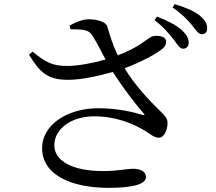

<svg xmlns="http://www.w3.org/2000/svg" viewBox="-20 -854 1040 926"><path d="M320 -713C377 -712 406 -712 423 -686C444 -655 466 -611 489 -567C430 -550 356 -536 307 -536C231 -535 199 -555 137 -605L120 -590C172 -506 208 -468 312 -469C377 -470 461 -489 524 -507C571 -434 625 -362 672 -308C680 -299 678 -298 667 -300C624 -313 547 -332 455 -332C300 -332 183 -249 183 -140C183 -7 330 52 504 52C635 52 684 30 684 0C684 -27 657 -40 623 -40C587 -40 551 -29 477 -29C325 -29 242 -80 242 -153C242 -233 324 -293 434 -293C539 -293 621 -258 678 -224C707 -206 723 -190 747 -190C773 -190 789 -233 788 -263C787 -282 779 -293 755 -316C695 -374 629 -445 581 -525C662 -555 736 -595 766 -621C782 -635 786 -655 776 -668C763 -682 733 -684 713 -678C686 -666 656 -628 548 -587C524 -637 511 -680 497 -727C492 -747 451 -761 408 -761C381 -761 349 -749 316 -731ZM725 -757C770 -723 796 -691 816 -665C835 -640 847 -620 862 -619C879 -619 890 -630 890 -648C890 -668 881 -686 858 -708C831 -732 790 -754 737 -774ZM812 -818C860 -785 883 -760 904 -735C925 -710 935 -689 953 -689C970 -689 979 -699 979 -718C979 -739 969 -758 942 -780C917 -800 876 -818 823 -834Z"/></svg>

Font: Source Han Serif JP Medium
Style: Regular
Weight: 500
Designer: Ryoko NISHIZUKA 西塚涼子 (kana & ideographs); Frank Grießhammer (Latin, Greek & Cyrillic); Wenlong ZHANG 张文龙 (bopomofo); San
Foundry: Adobe Systems Incorporated
Version: Version 1.001;PS 1.001;hotconv 16.6.54;makeotf.lib2.5.65590